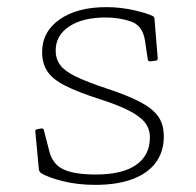

<svg xmlns="http://www.w3.org/2000/svg" viewBox="-20 -512 550 538"><path d="M276 -265Q340 -244 375 -225Q410 -206 424.5 -184Q439 -162 439 -130Q439 -87 416.5 -56.5Q394 -26 351 -10Q308 6 247 6Q197 6 155.5 -4.5Q114 -15 95 -27Q90 -31 89 -37L79 -143Q78 -149 84 -150L96 -152Q102 -153 103 -147L118 -89Q127 -52 157.5 -37.5Q188 -23 249 -23Q323 -23 361.5 -50Q400 -77 400 -127Q400 -150 387 -167.5Q374 -185 343.5 -201Q313 -217 260 -234Q198 -254 162.5 -272Q127 -290 112.5 -312.5Q98 -335 98 -366Q98 -423 147 -457.5Q196 -492 278 -492Q319 -492 357 -483Q395 -474 408 -467Q413 -465 413 -458L422 -348Q422 -342 416 -342L401 -340Q395 -340 394 -346L386 -400Q379 -441 346.5 -452Q314 -463 276 -463Q212 -463 174 -438Q136 -413 136 -370Q136 -347 148.5 -330Q161 -313 191.5 -298Q222 -283 276 -265Z"/></svg>

Font: Hahmlet Thin
Style: Regular
Weight: 250
Version: Version 1.002